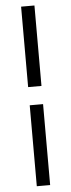

<svg xmlns="http://www.w3.org/2000/svg" viewBox="-62 -740 366 989"><g transform="rotate(-5 121.5 -246.0)"><path d="M156 -710.5V-294.5H87V-710.5ZM156 -200.5V218H87V-200.5Z"/></g></svg>

Font: Anek Kannada Medium
Style: Regular
Weight: 400
Version: Version 1.003